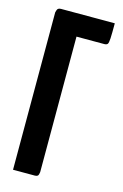

<svg xmlns="http://www.w3.org/2000/svg" viewBox="-110 -750 513 801"><g transform="rotate(15 146.5 -350.0)"><path d="M31 0V-680Q31 -680 34 -690Q37 -700 51 -700H283Q283 -655 282 -635Q281 -615 277 -610Q273 -605 263 -605H143V-20Q143 -20 141 -10Q139 0 125 0Z"/></g></svg>

Font: Yanone Kaffeesatz
Style: Bold
Weight: 700
Designer: Yanone (Cyrillic: Daniel Pouzeot, Huerta Tipografica, and Cyreal)
Foundry: Yanone
Version: Version 2.003